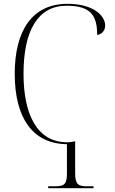

<svg xmlns="http://www.w3.org/2000/svg" viewBox="-20 -744 600 1004"><path d="M232 240H469V230H432C390 230 373 220 373 162V-5H370C359 -2 346 0 331 0C175 0 103 -144 103 -358C103 -587 180 -714 328 -714C454 -714 488 -664 488 -562C506 -562 530 -580 530 -610C530 -661 470 -724 333 -724C149 -724 57 -585 57 -358C57 -133 147 8 330 10V165C330 220 314 230 271 230H232Z"/></svg>

Font: Noto Serif Display ExtraLight
Style: Regular
Weight: 200
Designer: Monotype Design Team
Foundry: Monotype Imaging Inc.
Version: Version 2.009